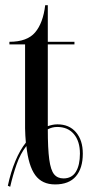

<svg xmlns="http://www.w3.org/2000/svg" viewBox="-20 -696 343 735"><path d="M10 15Q21 -37 39 -80Q57 -123 79 -150Q78 -161 77 -177Q76 -193 76 -205V-526H16V-536Q84 -536 114.5 -572Q145 -608 153 -676H163V-536H265V-526H163V-213Q171 -216 180.5 -218Q190 -220 200 -220Q245 -220 271 -189.5Q297 -159 297 -108Q297 -52 270.5 -21Q244 10 191 10Q141 10 115 -25.5Q89 -61 81 -137Q58 -108 43.5 -66.5Q29 -25 19 19ZM223 -13Q255 -13 270.5 -38.5Q286 -64 286 -108Q286 -155 263 -182.5Q240 -210 199 -210Q180 -210 163 -201Q163 -127 168.5 -86Q174 -45 187 -29Q200 -13 223 -13Z"/></svg>

Font: Noto Serif Display ExtraCondensed
Style: Regular
Weight: 400
Width: 2
Designer: Monotype Design Team
Foundry: Monotype Imaging Inc.
Version: Version 2.009